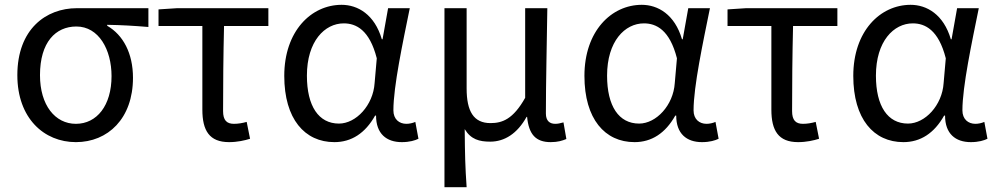

<svg xmlns="http://www.w3.org/2000/svg" viewBox="-20 -577 4135 797"><path d="M295 13C428 13 532 -85 532 -254C532 -356 491 -432 425 -470V-474C485 -473 535 -470 596 -465V-543H299C171 -543 52 -456 52 -265C52 -86 163 13 295 13ZM295 -63C209 -63 146 -140 146 -265C146 -402 211 -467 297 -467C390 -467 443 -371 443 -261C443 -139 382 -63 295 -63Z M931 13C965 13 996 6 1018 -1L1004 -71C986 -66 969 -63 951 -63C921 -63 906 -78 906 -116C906 -226 907 -346 910 -469H1094V-543H715L638 -538V-469H820V-122C820 -35 849 13 931 13Z M1368 13C1439 13 1496 -24 1537 -97H1541C1541 -22 1584 13 1648 13C1680 13 1703 6 1717 -1L1704 -71C1693 -66 1679 -63 1667 -63C1637 -63 1613 -82 1613 -119C1613 -218 1652 -400 1681 -543H1591L1568 -414H1565C1535 -517 1465 -557 1398 -557C1272 -557 1160 -448 1160 -262C1160 -83 1245 13 1368 13ZM1387 -64C1303 -64 1254 -136 1254 -263C1254 -406 1328 -480 1407 -480C1458 -480 1514 -453 1544 -335L1535 -232C1529 -140 1458 -64 1387 -64Z M1825 200H1917C1911 114 1910 66 1909 -41C1935 2 1970 11 2015 11C2074 11 2127 -22 2166 -92H2168C2175 -19 2204 13 2266 13C2296 13 2314 7 2331 0L2319 -69C2305 -65 2295 -63 2285 -63C2262 -63 2246 -75 2246 -106C2246 -237 2250 -396 2252 -543H2160V-171C2110 -82 2065 -66 2016 -66C1946 -66 1917 -115 1917 -210V-543H1825Z M2614 13C2685 13 2742 -24 2783 -97H2787C2787 -22 2830 13 2894 13C2926 13 2949 6 2963 -1L2950 -71C2939 -66 2925 -63 2913 -63C2883 -63 2859 -82 2859 -119C2859 -218 2898 -400 2927 -543H2837L2814 -414H2811C2781 -517 2711 -557 2644 -557C2518 -557 2406 -448 2406 -262C2406 -83 2491 13 2614 13ZM2633 -64C2549 -64 2500 -136 2500 -263C2500 -406 2574 -480 2653 -480C2704 -480 2760 -453 2790 -335L2781 -232C2775 -140 2704 -64 2633 -64Z M3293 13C3327 13 3358 6 3380 -1L3366 -71C3348 -66 3331 -63 3313 -63C3283 -63 3268 -78 3268 -116C3268 -226 3269 -346 3272 -469H3456V-543H3077L3000 -538V-469H3182V-122C3182 -35 3211 13 3293 13Z M3730 13C3801 13 3858 -24 3899 -97H3903C3903 -22 3946 13 4010 13C4042 13 4065 6 4079 -1L4066 -71C4055 -66 4041 -63 4029 -63C3999 -63 3975 -82 3975 -119C3975 -218 4014 -400 4043 -543H3953L3930 -414H3927C3897 -517 3827 -557 3760 -557C3634 -557 3522 -448 3522 -262C3522 -83 3607 13 3730 13ZM3749 -64C3665 -64 3616 -136 3616 -263C3616 -406 3690 -480 3769 -480C3820 -480 3876 -453 3906 -335L3897 -232C3891 -140 3820 -64 3749 -64Z"/></svg>

Font: Noto Sans KR
Style: Regular
Weight: 400
Designer: Ryoko NISHIZUKA 西塚涼子 (kana, bopomofo & ideographs); Paul D. Hunt (Latin, Greek & Cyrillic); Sandoll Communications 산돌커뮤니
Foundry: Adobe
Version: Version 2.004;hotconv 1.0.118;makeotfexe 2.5.65603